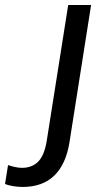

<svg xmlns="http://www.w3.org/2000/svg" viewBox="-150 -523 413 763"><path d="M-61 220Q-76 220 -96 217Q-116 214 -130 208L-118 133Q-107 137 -91.5 140.5Q-76 144 -63 144Q-22 144 2.5 118.5Q27 93 36 35L121 -503H212L126 43Q112 130 65.5 175Q19 220 -61 220Z"/></svg>

Font: Mulish ExtraLight Medium
Style: Italic
Weight: 500
Italic angle: -9°
Version: Version 3.603